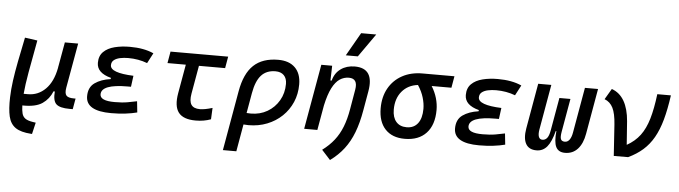

<svg xmlns="http://www.w3.org/2000/svg" viewBox="-56 -1045 5386 1523"><g transform="rotate(5 2636.5 -283.0)"><path d="M233.4 229 225.6 228.5Q143.1 223.1 101.1 194.1Q59.1 165 45.4 106.4Q31.7 47.9 34.7 -45.9Q36.6 -108.9 46.1 -179Q55.7 -249 72.3 -334.2Q88.9 -419.4 111.3 -527.3L210.9 -513.2Q181.6 -357.9 163.6 -255.4Q145.5 -152.8 139.6 -82.5H174.3Q254.9 -82.5 313.5 -141.1Q372.1 -199.7 393.1 -310.5L394.5 -320.8Q395 -323.2 395.5 -325.7V-325.2L429.7 -517.1H535.6L472.2 -160.6Q464.4 -116.2 479 -98.4Q493.7 -80.6 539.1 -80.6H553.2L538.1 4.9H512.7Q435.1 4.9 406.5 -21.7Q377.9 -48.3 384.3 -122.6H374Q349.1 -60.5 296.6 -24.4Q244.1 11.7 142.6 10.3H137.2Q138.2 48.8 144.8 74Q151.4 99.1 171.1 113.3Q190.9 127.4 232.4 133.8L254.9 137.2Z M844.2 9.8Q642.6 9.8 642.6 -107.4Q642.6 -179.2 691.9 -213.9Q741.2 -248.5 816.4 -258.8L818.4 -268.6Q704.6 -298.3 704.6 -378.9Q704.6 -434.6 737.8 -467Q771 -499.5 826.2 -513.4Q881.3 -527.3 946.8 -527.3Q1060.1 -527.3 1136.7 -492.2L1093.8 -410.6Q1023.4 -437.5 941.9 -437.5Q907.2 -437.5 877 -431.2Q846.7 -424.8 828.1 -409.9Q809.6 -395 809.6 -368.7Q809.6 -308.1 994.6 -300.8L982.9 -212.4H957.5Q747.6 -212.4 747.6 -131.8Q747.6 -80.1 863.8 -80.1Q924.8 -80.1 966.6 -87.6Q1008.3 -95.2 1041 -102.1L1050.3 -13.7Q1009.3 -2.9 957.3 3.4Q905.3 9.8 844.2 9.8Z M1517.1 9.8Q1418 9.8 1379.9 -40Q1341.8 -89.8 1360.4 -195.3L1400.9 -424.8H1254.9L1271 -517.6H1730L1713.9 -424.8H1505.4L1465.8 -200.2Q1455.1 -139.6 1473.9 -111.3Q1492.7 -83 1543 -83Q1580.1 -83 1642.1 -101.6L1637.7 -10.7Q1583 9.8 1517.1 9.8Z M2128.9 -527.3Q2215.3 -527.3 2262.9 -480.2Q2310.5 -433.1 2310.5 -346.7Q2310.5 -270.5 2282.5 -205.6Q2254.4 -140.6 2203.9 -92.3Q2153.3 -43.9 2085.4 -17.1Q2017.6 9.8 1937.5 9.8Q1918.5 9.8 1897.9 7.8L1859.9 224.6H1752.9L1836.4 -250.5Q1861.3 -393.1 1932.4 -460.2Q2003.4 -527.3 2128.9 -527.3ZM1914.6 -85Q1930.7 -83.5 1948.2 -83.5Q2021.5 -83.5 2079.6 -117.4Q2137.7 -151.4 2171.6 -210Q2205.6 -268.6 2205.6 -341.8Q2205.6 -386.2 2181.6 -410.4Q2157.7 -434.6 2114.3 -434.6Q2043 -434.6 2001.5 -388.9Q1960 -343.3 1942.9 -246.1Z M2380.4 0 2471.7 -517.6H2558.1L2554.7 -399.9H2564.5Q2580.1 -460.9 2626.5 -494.1Q2672.9 -527.3 2737.8 -527.3Q2894.5 -527.3 2861.8 -340.3L2835.4 -189Q2817.9 -86.4 2788.6 -10Q2759.3 66.4 2714.8 124.3Q2670.4 182.1 2606 229L2537.1 153.3Q2592.3 112.3 2630.1 64.2Q2668 16.1 2692.1 -45.4Q2716.3 -106.9 2730 -188L2756.8 -344.2Q2772.5 -434.6 2698.7 -434.6Q2659.7 -434.6 2626.2 -412.4Q2592.8 -390.1 2566.2 -338.4Q2539.6 -286.6 2520.5 -198.7L2485.4 0ZM2658.7 -609.4 2764.6 -794.9H2884.8L2754.4 -609.4Z M3181.2 9.8Q3081.1 9.8 3025.9 -49.3Q2970.7 -108.4 2970.7 -215.8Q2970.7 -307.1 3009 -375.2Q3047.4 -443.4 3116.5 -481.2Q3185.5 -519 3277.8 -519H3531.7L3515.6 -426.3H3358.4Q3386.2 -381.3 3399.9 -334.2Q3413.6 -287.1 3413.6 -240.2Q3413.6 -121.1 3352.8 -55.7Q3292 9.8 3181.2 9.8ZM3249.5 -424.8Q3169.9 -415.5 3122.6 -358.9Q3075.2 -302.2 3075.2 -213.9Q3075.2 -151.9 3105 -117.4Q3134.8 -83 3188.5 -83Q3246.1 -83 3277.6 -124Q3309.1 -165 3309.1 -240.2Q3309.1 -282.2 3294.9 -329.8Q3280.8 -377.4 3249.5 -424.8Z M3773.9 9.8Q3572.3 9.8 3572.3 -107.4Q3572.3 -179.2 3621.6 -213.9Q3670.9 -248.5 3746.1 -258.8L3748 -268.6Q3634.3 -298.3 3634.3 -378.9Q3634.3 -434.6 3667.5 -467Q3700.7 -499.5 3755.9 -513.4Q3811 -527.3 3876.5 -527.3Q3989.7 -527.3 4066.4 -492.2L4023.4 -410.6Q3953.1 -437.5 3871.6 -437.5Q3836.9 -437.5 3806.6 -431.2Q3776.4 -424.8 3757.8 -409.9Q3739.3 -395 3739.3 -368.7Q3739.3 -308.1 3924.3 -300.8L3912.6 -212.4H3887.2Q3677.2 -212.4 3677.2 -131.8Q3677.2 -80.1 3793.5 -80.1Q3854.5 -80.1 3896.2 -87.6Q3938 -95.2 3970.7 -102.1L3980 -13.7Q3939 -2.9 3887 3.4Q3835 9.8 3773.9 9.8Z M4458 9.8Q4405.3 9.8 4385.7 -29.5Q4366.2 -68.8 4375 -156.2H4370.1Q4347.7 -68.8 4314.5 -29.5Q4281.2 9.8 4230.5 9.8Q4169.9 9.8 4145.8 -33.4Q4121.6 -76.7 4135.3 -156.2L4198.7 -517.6H4303.2L4239.7 -156.2Q4233.4 -119.1 4241.2 -98.6Q4249 -78.1 4270.5 -78.1Q4292 -78.1 4306.9 -95.7Q4321.8 -113.3 4329.6 -156.2L4376 -419.9H4463.9L4417.5 -156.2Q4409.7 -112.8 4417 -95.5Q4424.3 -78.1 4449.2 -78.1Q4471.2 -78.1 4486.1 -98.6Q4501 -119.1 4507.3 -156.2L4570.8 -517.6H4675.3L4611.8 -156.2Q4598.1 -76.7 4558.6 -33.4Q4519 9.8 4458 9.8Z M4960 0 4845.7 0.5 4829.1 -249Q4823.2 -335.4 4801 -380.1Q4778.8 -424.8 4733.9 -441.9L4784.2 -527.3Q4848.1 -504.4 4883.5 -442.6Q4918.9 -380.9 4926.8 -283.2L4940.4 -96.2Q5004.9 -132.3 5045.2 -186Q5085.4 -239.7 5109.1 -320.3Q5132.8 -400.9 5147 -517.6H5255.4Q5239.7 -405.3 5216.6 -321.8Q5193.4 -238.3 5158.9 -178Q5124.5 -117.7 5075.7 -74.7Q5026.9 -31.7 4960 0Z"/></g></svg>

Font: Cascadia Mono PL
Style: Italic
Weight: 400
Italic angle: -10°
Monospace: yes
Designer: Aaron Bell
Foundry: Saja Typeworks
Version: Version 2404.023; ttfautohint (v1.8.4)